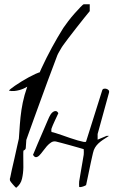

<svg xmlns="http://www.w3.org/2000/svg" viewBox="-20 -895 646 899"><path d="M64.3 -201.8Q68.5 -242.9 70.6 -277.9Q72.7 -313 76.1 -346.5Q79.6 -380.1 86.6 -414.6Q93.6 -449.1 107.6 -489.1Q101.3 -485.2 91.9 -480.8Q82.4 -476.5 70.9 -473.3Q59.4 -470 46.8 -468.9Q34.2 -467.8 22.3 -470.4Q21.6 -471.8 29.3 -478.3Q37 -484.8 50.3 -493.8Q63.6 -502.9 80.3 -513.3Q97.1 -523.8 114.3 -533Q131.4 -542.2 146.4 -549.1Q161.5 -555.9 171.6 -558.1Q181.8 -560.3 184.6 -556.3Q187.4 -552.3 180.4 -539.7Q178.3 -536.4 173.4 -528.3Q168.5 -520.2 162.5 -511.2Q156.6 -502.1 151.3 -494.2Q146.1 -486.3 143.3 -483Q141.9 -476.5 139.1 -462.8Q136.3 -449.1 132.5 -431.7Q128.6 -414.4 124.8 -395.3Q120.9 -376.1 117.4 -358.8Q113.9 -341.5 111.1 -327.8Q108.3 -314 107.6 -307.5Q105.5 -293.1 105.5 -289.7Q105.5 -286.2 105.9 -287.5Q106.2 -288.8 106.9 -292.2Q107.6 -295.6 107.6 -295.3Q106.9 -288.1 105.9 -275.2Q104.8 -262.4 103.8 -248.3Q102.7 -234.3 102 -221.4Q101.3 -208.6 100.6 -201.8Q100.6 -198.2 97.5 -194.9Q94.3 -191.7 89.1 -189.5Q83.8 -187.3 77.2 -187Q70.6 -186.6 64.3 -189.1ZM27.8 -47.7Q26.2 -49.6 26.2 -55.5Q26.2 -61.5 27.8 -63.3L35 -98.2Q40.5 -122 47.3 -151.8Q54 -181.6 61.2 -214.6Q68.3 -247.7 75.5 -277.5Q82.6 -307.3 88.2 -331.1Q93.7 -355 96.9 -366Q111.2 -417.3 130.7 -470.1Q150.1 -522.8 173.5 -573.7Q197 -624.6 223.2 -672.8Q249.4 -720.9 276.4 -764Q284.3 -775.9 299 -795.2Q313.7 -814.5 329.2 -831.9Q344.7 -849.3 357 -862.1Q369.3 -875 372.5 -875H400.2V-842.9Q393.1 -834.6 375.2 -812.2Q357.4 -789.7 337.5 -764.5Q317.7 -739.2 300.2 -716.3Q282.7 -693.4 276.4 -684.2Q274 -681.5 270 -675Q266.1 -668.6 261.7 -660.8Q257.3 -653 253.3 -646.2Q249.4 -639.3 248.6 -636.5Q243 -620.9 230.7 -588.8Q218.4 -556.7 203.3 -515.9Q188.2 -475.1 172 -430.2Q155.7 -385.2 140.6 -344Q125.5 -302.7 114 -270.1Q102.5 -237.6 96.9 -222Q88.2 -198.1 89 -169.2Q89.8 -140.4 89.4 -111.9Q89 -83.5 83 -57.8Q77.1 -32.1 55.6 -15.6Q54 -16.5 49.7 -21.1Q45.3 -25.7 40.9 -30.8Q36.6 -35.8 32.6 -40.8Q28.6 -45.9 27.8 -47.7ZM350.8 -46.1Q351.4 -49.1 353 -58.8Q354.5 -68.5 356.7 -81Q358.9 -93.5 361.3 -108.1Q363.8 -122.6 366 -135.1Q368.2 -147.6 369.7 -157.3Q371.3 -167 371.9 -170.1Q371.9 -171.6 372.2 -175.5Q372.5 -179.3 372.5 -183.4Q372.5 -187.5 372.2 -191.3Q371.9 -195.1 371.9 -196.6Q365.1 -198.7 346.7 -204Q328.4 -209.4 307.6 -215Q286.8 -220.6 268.2 -225.7Q249.5 -230.8 242.1 -232.4Q230.3 -234.9 219.7 -228.3Q209.1 -221.6 199.5 -210.7Q189.9 -199.7 181.2 -187.7Q172.5 -175.7 164.7 -167.8Q157 -159.9 149.2 -159.1Q141.4 -158.4 134.6 -170.1Q137.7 -176.7 143.3 -190.5Q148.9 -204.3 156.3 -221.9Q163.8 -239.5 172.2 -258.7Q180.6 -277.8 188 -295.4Q195.5 -313 201.4 -326.8Q207.3 -340.6 210.4 -347.2Q212.2 -351.8 216.9 -358.9Q221.6 -366.1 227.8 -370.7Q234 -375.3 240.8 -375Q247.7 -374.8 253.2 -365.1Q251.4 -361 246.7 -351Q242.1 -341.1 236.8 -329.9Q231.5 -318.6 227.2 -308.4Q222.8 -298.2 221.6 -294.1Q220.3 -291.6 220.3 -285.2Q220.3 -278.8 221.6 -276.8Q226.5 -276.3 240.5 -271.9Q254.5 -267.6 271.9 -261.5Q289.3 -255.3 308.5 -248.7Q327.8 -242.1 343.9 -237.5Q360.1 -232.9 371 -230.8Q381.8 -228.8 383.1 -232.4L458.3 -471.2Q460.1 -477.9 466 -479.4Q471.9 -480.9 478.1 -479.1Q484.4 -477.4 488.4 -472.8Q492.4 -468.2 490.6 -462L437.1 -267.6V-241Q439.6 -242.1 445.5 -244.6Q451.4 -247.2 458.3 -250Q465.1 -252.8 471 -255.3Q476.9 -257.9 479.4 -258.9H490.6Q474.4 -248.7 462 -240.3Q449.6 -231.9 440.2 -222.9Q430.9 -214 424.7 -203.5Q418.5 -193.1 415.4 -178.8Q414.2 -173.2 411.4 -161.4Q408.6 -149.7 405.5 -134.9Q402.3 -120.1 398.9 -103.5Q395.5 -86.9 392.4 -72.1Q389.3 -57.3 386.8 -45.6Q384.3 -33.8 383.1 -28.2Q380.6 -26.7 376.9 -24.9Q373.1 -23.1 368.5 -21.6Q363.8 -20 359.2 -19.3Q354.5 -18.5 350.8 -19.5Q350.8 -21.1 350.5 -24.9Q350.2 -28.7 350.2 -32.8Q350.2 -36.9 350.5 -40.7Q350.8 -44.5 350.8 -46.1Z"/></svg>

Font: Over the Rainbow
Style: Regular
Weight: 400
Designer: Kimberly Geswein
Foundry: Kimberly Geswein
Version: Version 1.002 2010